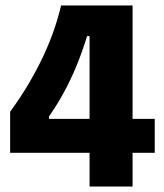

<svg xmlns="http://www.w3.org/2000/svg" viewBox="-20 -681 600 701"><path d="M17 -123V-273Q55 -325 85 -376Q115 -427 138 -476Q161 -525 177 -571.5Q193 -618 203 -661H464V0H307V-549H298Q281 -494 260 -442.5Q239 -391 214 -345Q189 -299 159 -256V-247H545V-123Z"/></svg>

Font: Bricolage Grotesque 24pt SemiCondensed ExtraBold
Style: Regular
Weight: 800
Width: 4
Designer: Mathieu Triay
Foundry: Atelier Triay
Version: Version 1.001;gftools[0.9.33.dev8+g029e19f]